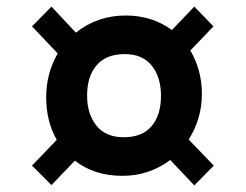

<svg xmlns="http://www.w3.org/2000/svg" viewBox="-20 -659 745 582"><path d="M77 -157 152 -235Q120 -291 120 -364Q120 -437 155 -497L77 -579L136 -639L210 -560Q275 -612 361 -612Q441 -612 501 -568L569 -639L627 -579L557 -506Q592 -446 592 -374Q592 -300 552 -236L628 -157L569 -97L496 -174Q432 -126 351 -126Q266 -126 207 -172L136 -98ZM468 -369Q468 -425 440 -460Q412 -495 358 -495Q302 -495 273 -461.5Q244 -428 244 -369Q244 -314 272 -278.5Q300 -243 355 -243Q411 -243 439.5 -276.5Q468 -310 468 -369Z"/></svg>

Font: Grenze ExtraBold
Style: Regular
Weight: 800
Designer: Renata Polastri
Foundry: Omnibus-Type
Version: Version 1.002; ttfautohint (v1.8)